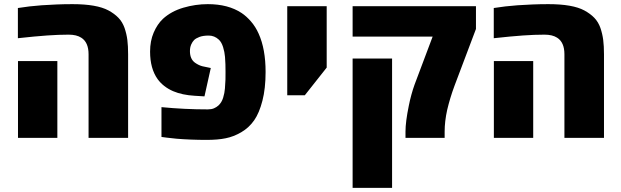

<svg xmlns="http://www.w3.org/2000/svg" viewBox="-20 -662 2984 922"><path d="M405.3 0V-401.4Q405.3 -459 370.1 -481Q347.7 -495.6 309.6 -495.6Q262.7 -495.6 206.8 -491.7Q150.9 -487.8 65.9 -478.5V-623.5Q120.1 -632.3 180.2 -636.7Q215.3 -639.2 252.2 -640.6Q289.1 -642.1 328.1 -642.1Q444.8 -642.1 501 -611.8Q529.8 -596.2 548.8 -576.4Q567.9 -556.6 578.1 -527.8Q587.9 -499 591.6 -470Q595.2 -440.9 595.2 -401.4V0ZM66.4 0V-368.7H255.4V0Z M971.2 9.8Q935.1 9.8 897.2 8.3Q859.4 6.8 828.4 4.2Q797.4 1.5 780.8 -1L755.4 -4.4V-147.5Q811 -142.1 866.7 -139.4Q922.4 -136.7 978 -136.7Q995.1 -136.7 1007.3 -141.8Q1019.5 -147 1028.8 -155.3Q1044.4 -169.4 1051.5 -192.6Q1058.6 -215.8 1060.1 -236.8Q1062.5 -264.6 1062.7 -279.3Q1063 -293.9 1063 -316.4Q1063 -338.9 1062.5 -353.5Q1062 -368.2 1060.5 -388.7Q1058.6 -412.1 1051.3 -435.8Q1043.9 -459.5 1030.8 -471.7Q1009.8 -491.2 982.4 -491.2Q955.1 -491.2 937.7 -484.6Q920.4 -478 912.1 -469.7Q903.8 -461.4 897.9 -447.8Q892.1 -434.1 892.1 -416.5Q892.1 -378.4 916.5 -360.8Q934.6 -348.1 952.1 -343.8L992.2 -335.4L961.9 -199.2L914.6 -202.1Q855 -205.6 811.5 -224.1Q764.2 -244.6 736.8 -282.2Q700.7 -333 700.7 -414.1Q700.7 -465.3 718 -505.6Q735.4 -545.9 762.2 -571.3Q802.2 -607.9 860.4 -625Q918.5 -642.1 978 -642.1Q1075.7 -642.1 1140.1 -599.6Q1163.6 -584 1185.5 -558.6Q1207.5 -533.2 1222.2 -500Q1255.4 -426.3 1255.4 -316.4Q1255.4 -237.3 1240.2 -178.5Q1225.1 -119.6 1200.7 -84.5Q1175.8 -48.8 1138.7 -27.1Q1101.6 -5.4 1063.5 2Q1026.4 9.8 971.2 9.8Z M1359.4 -204.6V-632.3H1548.8V-337.4L1443.8 -204.6Z M1927.2 0V-29.8Q1927.2 -76.7 1942.9 -153.3Q1948.2 -180.7 1955.6 -207.3Q1962.9 -233.9 1970.7 -255.4L2057.6 -486.3H1673.3V-632.3H2265.6V-522.9L2163.1 -251.5Q2151.4 -220.2 2142.6 -190.9Q2133.8 -161.6 2127.4 -134.3Q2115.2 -79.1 2115.2 -29.8V0ZM1673.3 240.2V-380.9H1862.8V240.2Z M2690.4 0V-401.4Q2690.4 -459 2655.3 -481Q2632.8 -495.6 2594.7 -495.6Q2547.9 -495.6 2491.9 -491.7Q2436 -487.8 2351.1 -478.5V-623.5Q2405.3 -632.3 2465.3 -636.7Q2500.5 -639.2 2537.4 -640.6Q2574.2 -642.1 2613.3 -642.1Q2730 -642.1 2786.1 -611.8Q2814.9 -596.2 2834 -576.4Q2853 -556.6 2863.3 -527.8Q2873 -499 2876.7 -470Q2880.4 -440.9 2880.4 -401.4V0ZM2351.6 0V-368.7H2540.5V0Z"/></svg>

Font: Open Sans ExtraBold
Style: Regular
Weight: 800
Designer: Monotype Design Team
Foundry: Monotype Imaging Inc.
Version: Version 3.003; ttfautohint (v1.8.4)